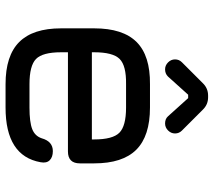

<svg xmlns="http://www.w3.org/2000/svg" viewBox="-58 -692 751 674"><g transform="rotate(90 317.0 -355.5)"><path d="M224 -560Q210 -560 199.5 -570.5Q189 -581 189 -595Q189 -609 199 -619L272 -692Q290 -711 316 -711H322Q348 -711 366 -692L439 -619Q449 -609 449 -595Q449 -581 438.5 -570.5Q428 -560 414 -560Q398 -560 389 -570L325 -641H313L249 -570Q239 -560 224 -560ZM276 0Q176 0 128 -48Q80 -96 80 -195V-311Q80 -412 128 -460Q176 -508 276 -507H358Q458 -507 506 -459Q554 -411 554 -311V-261Q554 -219 512 -219H164V-195Q164 -130 187.5 -107Q211 -84 276 -84H358Q409 -84 433.5 -93.5Q458 -103 466 -127Q477 -166 511 -166Q532 -166 543 -155Q554 -144 550 -123Q528 0 358 0ZM276 -423Q211 -424 187.5 -400.5Q164 -377 164 -311V-303H470V-311Q470 -376 446.5 -399.5Q423 -423 358 -423Z"/></g></svg>

Font: Jura
Style: Bold
Weight: 700
Designer: Daniel Johnson, Alexei Vanyashin
Foundry: Daniel Johnson
Version: Version 5.103